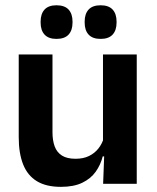

<svg xmlns="http://www.w3.org/2000/svg" viewBox="-20 -697 594 728"><path d="M51 -490.5H179V-195.5Q179 -165 187.2 -142.2Q195.5 -119.5 214.8 -107.2Q234 -95 266.5 -95Q296 -95 317.5 -105.5Q339 -116 353 -133.8Q367 -151.5 373.5 -173.5L393.5 -104H369.5Q361.5 -72 342.8 -45.8Q324 -19.5 291.8 -4Q259.5 11.5 211 11.5Q155 11.5 119.8 -10Q84.5 -31.5 67.8 -73.5Q51 -115.5 51 -177ZM370.5 -490.5H498.5V0H371L375.5 -119L370.5 -129.5ZM194 -549.5Q164 -549.5 149 -565.8Q134 -582 134 -611.5V-615Q134 -644.5 149 -660.8Q164 -677 194 -677Q225 -677 240 -660.8Q255 -644.5 255 -615V-611.5Q255 -582 240 -565.8Q225 -549.5 194 -549.5ZM361.5 -549.5Q331 -549.5 316 -565.8Q301 -582 301 -611.5V-615Q301 -644.5 316 -660.8Q331 -677 361.5 -677Q392 -677 407 -660.8Q422 -644.5 422 -615V-611.5Q422 -582 407 -565.8Q392 -549.5 361.5 -549.5Z"/></svg>

Font: Anek Devanagari SemiBold
Style: Regular
Weight: 600
Designer: Kailash Malviya (Devanagari) & Yesha Goshar (Latin)
Foundry: Ek Type
Version: Version 1.003